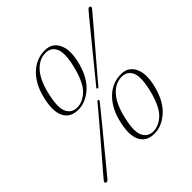

<svg xmlns="http://www.w3.org/2000/svg" viewBox="-191 -855 1010 1010"><g transform="rotate(-45 314.0 -349.5)"><path d="M294 -710.5Q348.5 -710.5 371 -662.2Q393.5 -614 370.5 -529.5Q348.5 -448.5 300 -406.2Q251.5 -364 198 -364Q137 -364 115.2 -412Q93.5 -460 118 -550Q137.5 -622.5 184 -666.5Q230.5 -710.5 294 -710.5ZM337.5 -529Q361.5 -621.5 345.2 -659.8Q329 -698 287 -698Q242 -698 206.5 -661.5Q171 -625 151 -551.5Q126 -455.5 142.5 -416Q159 -376.5 203 -376.5Q240.5 -376.5 277.2 -409Q314 -441.5 337.5 -529ZM358.5 -376.5Q353 -369 347.5 -372.5Q342 -375 348.5 -382.5Q361 -397.5 383.5 -425Q406 -452.5 433.8 -486.8Q461.5 -521 490.2 -556Q519 -591 544 -621.8Q569 -652.5 586 -673Q603 -693.5 607 -698Q616 -709 624.5 -704.5Q632.5 -700 624 -688.5Q620.5 -684 603.2 -663.8Q586 -643.5 560.2 -613.2Q534.5 -583 504.8 -548.2Q475 -513.5 446.2 -479.8Q417.5 -446 394.2 -418.8Q371 -391.5 358.5 -376.5ZM297.5 -322Q303 -329.5 308.5 -326.5Q314.5 -323.5 308 -316Q296.5 -301.5 274.5 -274.2Q252.5 -247 224.5 -213Q196.5 -179 167.5 -143.8Q138.5 -108.5 112.8 -77.2Q87 -46 69.5 -24.8Q52 -3.5 47.5 2Q37.5 14 29 9Q20 4.5 30 -8Q34 -13 52 -34.2Q70 -55.5 96.5 -86.2Q123 -117 153 -151.8Q183 -186.5 211.8 -220.2Q240.5 -254 263.2 -281Q286 -308 297.5 -322ZM488.5 -338.5Q543 -338.5 565.5 -290.2Q588 -242 565 -157.5Q543 -76.5 494.5 -34.2Q446 8 392.5 8Q331.5 8 309.8 -40Q288 -88 312.5 -178Q332 -250.5 378.5 -294.5Q425 -338.5 488.5 -338.5ZM532 -157Q556 -249.5 539.8 -287.8Q523.5 -326 481.5 -326Q436.5 -326 401 -289.5Q365.5 -253 345.5 -179.5Q320.5 -83.5 337 -44Q353.5 -4.5 397.5 -4.5Q435 -4.5 471.8 -37Q508.5 -69.5 532 -157Z"/></g></svg>

Font: Fraunces 72pt S000 Thin
Style: Italic
Weight: 100
Italic angle: -16°
Version: Version 1.000; ttfautohint (v1.8.3)